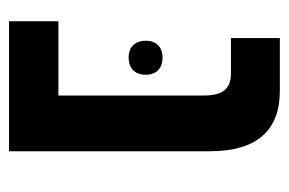

<svg xmlns="http://www.w3.org/2000/svg" viewBox="-127 -511 638 424"><g transform="rotate(90 192.0 -299.0)"><path d="M27 0H314V-444C314 -548 267 -598 181 -598H64V-490H142C177 -490 191 -471 191 -429V-109H27ZM70 -302C70 -276 86 -264 107 -264C129 -264 145 -276 145 -302C145 -327 129 -339 107 -339C86 -339 70 -327 70 -302Z"/></g></svg>

Font: Noto Sans Hebrew SemiCondensed Semi
Style: Regular
Weight: 600
Width: 4
Designer: Monotype Design Team
Foundry: Monotype Imaging Inc.
Version: Version 1.902